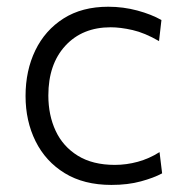

<svg xmlns="http://www.w3.org/2000/svg" viewBox="-20 -526 537 556"><path d="M302.5 9.5Q223 9.5 167.5 -24.5Q112 -58.5 83 -117Q54 -175.5 54 -248Q54 -321.5 82.2 -380Q110.5 -438.5 164 -472.5Q217.5 -506.5 293.5 -506.5Q337 -506.5 377.8 -495.5Q418.5 -484.5 447.5 -468L440.5 -407Q399 -431 363.8 -439Q328.5 -447 300.5 -447Q218.5 -447 169.2 -393.5Q120 -340 120 -249.5Q120 -192.5 141.2 -147Q162.5 -101.5 205.5 -75Q248.5 -48.5 312.5 -48.5Q346 -48.5 379 -57.5Q412 -66.5 442 -85.5L449.5 -24Q425.5 -11 388 -0.8Q350.5 9.5 302.5 9.5Z"/></svg>

Font: Commissioner Light
Style: Regular
Weight: 300
Designer: Kostas Bartsokas
Foundry: Kostas Bartsokas
Version: Version 1.000; ttfautohint (v1.8.3)